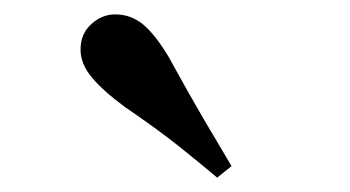

<svg xmlns="http://www.w3.org/2000/svg" viewBox="-20 -875 487 267"><path d="M302 -644 282 -628Q256 -650 227 -673Q198 -696 154 -726Q124 -748 108 -767Q92 -786 92 -806Q92 -828 107 -841.5Q122 -855 140 -855Q162 -855 179 -841Q196 -827 215 -795Q243 -744 263.5 -709Q284 -674 302 -644Z"/></svg>

Font: Noto Serif TC
Style: Bold
Weight: 700
Designer: Ryoko NISHIZUKA 西塚涼子 (kana & ideographs); Frank Grießhammer (Latin, Greek & Cyrillic); Wenlong ZHANG 张文龙 (bopomofo); San
Foundry: Adobe
Version: Version 2.002-H1;hotconv 1.1.0;makeotfexe 2.6.0